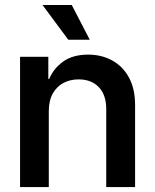

<svg xmlns="http://www.w3.org/2000/svg" viewBox="-20 -760 630 780"><path d="M178.2 -307.6V0H61.5V-529.3H176.3V-439L180.2 -439.9Q198.2 -482.9 237.5 -510.5Q276.9 -538.1 337.9 -538.1Q392.6 -538.1 435.8 -514.4Q479 -490.7 503.9 -445.1Q528.8 -399.4 528.8 -333V0H411.6V-316.9Q411.6 -374.5 381.3 -406Q351.1 -437.5 299.3 -437.5Q265.1 -437.5 237.8 -423.1Q210.4 -408.7 194.3 -379.9Q178.2 -351.1 178.2 -307.6ZM257.3 -598.6 152.8 -739.7H271.5L344.7 -598.6Z"/></svg>

Font: Inter Cardless Tabular Medium
Style: Regular
Weight: 500
Designer: Rasmus Andersson
Foundry: rsms
Version: Version 4.000;git-4fc901f